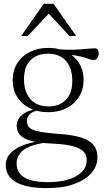

<svg xmlns="http://www.w3.org/2000/svg" viewBox="-20 -710 532 984"><path d="M221 254Q166.5 254 126.5 246Q86.5 238 60.5 222.8Q34.5 207.5 22 185.2Q9.5 163 9.5 135Q9.5 111.5 21.5 91.2Q33.5 71 58 54.8Q82.5 38.5 119.5 27.2Q156.5 16 206.5 10.5L236.5 6.5L227.5 19.5Q167.5 26 132 41.2Q96.5 56.5 80.8 78.5Q65 100.5 65 127.5Q65 157 81.2 178.8Q97.5 200.5 133 212Q168.5 223.5 224.5 223.5Q288.5 223.5 333.2 209Q378 194.5 401.2 169.2Q424.5 144 424.5 111.5Q424.5 93 416.2 78Q408 63 388.2 52.2Q368.5 41.5 333.2 34.8Q298 28 244.5 25.5Q189.5 23.5 154.5 15.8Q119.5 8 100 -4.2Q80.5 -16.5 73 -32.2Q65.5 -48 65.5 -66Q65.5 -97 92.5 -120.5Q119.5 -144 175.5 -154L183 -146Q148.5 -140 133.2 -125.2Q118 -110.5 118 -89.5Q118 -76 123.2 -65.5Q128.5 -55 144.2 -47Q160 -39 191.5 -33.5Q223 -28 275.5 -24Q332 -20.5 371.2 -11.8Q410.5 -3 434.2 11.8Q458 26.5 468.8 47.5Q479.5 68.5 479.5 96.5Q479.5 140.5 448.8 176.2Q418 212 360.2 233Q302.5 254 221 254ZM226.5 -135Q173 -135 132 -155.8Q91 -176.5 68 -213.2Q45 -250 45 -298.5Q45 -348 68.2 -385.5Q91.5 -423 132.8 -443.8Q174 -464.5 227.5 -464.5Q267.5 -464.5 300.5 -452.8Q333.5 -441 357.8 -419.2Q382 -397.5 395.2 -367.5Q408.5 -337.5 408.5 -301Q408.5 -252 385.2 -214.2Q362 -176.5 321 -155.8Q280 -135 226.5 -135ZM228.5 -164.5Q283.5 -164.5 317 -197.8Q350.5 -231 350.5 -295.5Q350.5 -361 317.8 -398Q285 -435 226 -435Q171 -435 137 -402Q103 -369 103 -304Q103 -239 136.2 -201.8Q169.5 -164.5 228.5 -164.5ZM298.5 -432 272.5 -457.5Q311.5 -455 342 -455.2Q372.5 -455.5 395.5 -457.2Q418.5 -459 435.8 -460.8Q453 -462.5 465 -462.5Q475.5 -462.5 480.8 -456.2Q486 -450 486 -437.5Q486 -423 478.8 -412.8Q471.5 -402.5 460 -402.5Q450.5 -402.5 439.2 -406.5Q428 -410.5 410.8 -415.8Q393.5 -421 366.5 -425.8Q339.5 -430.5 298.5 -432ZM89 -526 204 -690.5H254.5L370 -526H336L220 -650.5H239.5L123 -526Z"/></svg>

Font: Newsreader Light
Style: Regular
Weight: 300
Designer: Hugues Gentile
Foundry: Production Type
Version: Version 1.003